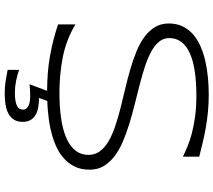

<svg xmlns="http://www.w3.org/2000/svg" viewBox="-66 -657 919 827"><g transform="rotate(90 393.5 -243.5)"><path d="M401.9 47.9Q423.3 47.9 442.1 51.3Q460.9 54.7 474.9 62.7Q488.8 70.8 496.8 84.2Q504.9 97.7 504.9 118.2Q504.9 140.1 495.8 155Q486.8 169.9 470.7 179Q454.6 188 432.1 191.9Q409.7 195.8 382.8 195.8Q355 195.8 328.6 191.7Q302.2 187.5 280.8 183.1V133.8Q302.7 141.6 328.4 146.7Q354 151.9 378.9 151.9Q399.4 151.9 413.6 149.4Q427.7 147 436.3 142.6Q444.8 138.2 448.5 131.8Q452.1 125.5 452.1 118.2Q452.1 108.9 447.3 102.5Q442.4 96.2 434.1 92.5Q425.8 88.9 415.3 87.4Q404.8 85.9 393.1 85.9Q380.4 85.9 367.2 86.7Q354 87.4 342.8 88.9L371.1 13.2Q288.1 12.7 220.2 0.5Q149.4 -12.2 85 -34.2V-108.9Q151.4 -69.3 225.3 -54.7Q299.3 -40 380.9 -40Q438.5 -40 487.3 -46.9Q536.1 -53.7 571.8 -68.6Q607.4 -83.5 627.2 -107.4Q647 -131.3 647 -166Q647 -193.8 631.1 -214.8Q615.2 -235.8 588.1 -251.7Q561 -267.6 524.7 -279.8Q488.3 -292 447.8 -302.5Q407.2 -313 364 -323Q320.8 -333 280.3 -344.7Q239.7 -356.4 203.4 -371.1Q167 -385.7 139.9 -405.5Q112.8 -425.3 96.9 -451.2Q81.1 -477.1 81.1 -511.2Q81.1 -544.9 93.8 -571Q106.4 -597.2 128.7 -616.2Q150.9 -635.3 180.7 -648.2Q210.4 -661.1 244.4 -668.7Q278.3 -676.3 314.9 -679.7Q351.6 -683.1 387.2 -683.1Q426.3 -683.1 461.2 -679.7Q496.1 -676.3 528.6 -670.7Q561 -665 592 -657.7Q623 -650.4 654.8 -642.1V-571.8Q635.7 -581.1 610.8 -591.6Q585.9 -602.1 554 -610.4Q522 -618.7 481.9 -624.3Q441.9 -629.9 393.1 -629.9Q334 -629.9 287.8 -623Q241.7 -616.2 209.7 -601.8Q177.7 -587.4 160.9 -565.4Q144 -543.5 144 -513.2Q144 -487.8 159.9 -468.8Q175.8 -449.7 202.9 -435.1Q230 -420.4 266.4 -408.4Q302.7 -396.5 343.5 -386Q384.3 -375.5 427.5 -364.7Q470.7 -354 511.5 -341.6Q552.2 -329.1 588.6 -313.7Q625 -298.3 652.1 -277.8Q679.2 -257.3 695.1 -231Q710.9 -204.6 710.9 -169.9Q710.9 -132.3 696.8 -104.2Q682.6 -76.2 658.4 -55.9Q634.3 -35.6 601.8 -22.2Q569.3 -8.8 532.5 -1Q495.6 6.8 456.1 9.8Q435.5 11.7 415 12.2Z"/></g></svg>

Font: Syncopate
Style: Regular
Weight: 300
Width: 7
Designer: Astigmatic (AOETI)
Foundry: Astigmatic (AOETI)
Version: Version 001.000